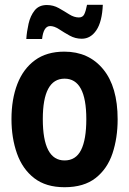

<svg xmlns="http://www.w3.org/2000/svg" viewBox="-20 -773 540 803"><path d="M250 10Q172 10 123 -28Q74 -66 51 -131Q28 -196 28 -275Q28 -358 52.5 -421.5Q77 -485 126 -521Q175 -557 249 -557Q351 -557 411.5 -483.5Q472 -410 472 -274Q472 -196 450.5 -131.5Q429 -67 380 -28.5Q331 10 250 10ZM250 -102Q297 -102 319 -145.5Q341 -189 341 -275Q341 -444 250 -444Q159 -444 159 -275Q159 -102 250 -102ZM90 -610Q92 -641 99.5 -674Q107 -707 125 -729.5Q143 -752 176 -752Q203 -752 226 -739Q249 -726 269.5 -713Q290 -700 310 -700Q326 -700 332.5 -713.5Q339 -727 344 -753H410Q407 -682 383 -646.5Q359 -611 322 -611Q295 -611 271.5 -624Q248 -637 227.5 -650.5Q207 -664 190 -664Q162 -664 156 -610Z"/></svg>

Font: Noto Sans Mono ExtraCondensed
Style: Bold
Weight: 700
Width: 2
Designer: Monotype Design Team
Foundry: Monotype Imaging Inc.
Version: Version 2.014